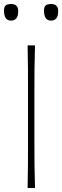

<svg xmlns="http://www.w3.org/2000/svg" viewBox="-30 -940 311 960"><path d="M108 0Q109.5 -61 109.8 -117Q110 -173 110 -238V-475Q110 -540.5 109.8 -596.5Q109.5 -652.5 108 -713H145Q143 -652.5 142.5 -596.5Q142 -540.5 142 -475V-238Q142 -173 142.5 -117Q143 -61 145 0ZM225 -837Q190 -837 190 -887Q190 -905 198.2 -912.5Q206.5 -920 226 -920Q261 -920 261 -884Q261 -837 225 -837ZM25 -837Q-10 -837 -10 -887Q-10 -905 -1.8 -912.5Q6.5 -920 26 -920Q61 -920 61 -884Q61 -837 25 -837Z"/></svg>

Font: Commissioner Flair Thin
Style: Regular
Weight: 100
Designer: Kostas Bartsokas
Foundry: Kostas Bartsokas
Version: Version 1.000; ttfautohint (v1.8.3)